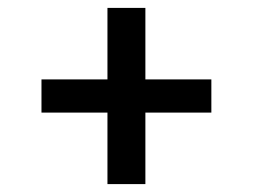

<svg xmlns="http://www.w3.org/2000/svg" viewBox="-20 -583 640 486"><path d="M252 -117V-298H85V-382H252V-563H348V-382H515V-298H348V-117Z"/></svg>

Font: Iosevka Custom Medium Extended
Style: Regular
Weight: 500
Width: 7
Monospace: yes
Designer: Belleve Invis
Foundry: Belleve Invis
Version: Version 11.2.4; ttfautohint (v1.8.4)